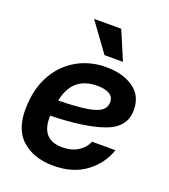

<svg xmlns="http://www.w3.org/2000/svg" viewBox="-135 -826 823 934"><g transform="rotate(20 276.0 -358.5)"><path d="M248.5 11.7Q142.6 11.7 81.3 -47.1Q20 -106 28.8 -228Q34.2 -319.3 74.5 -386.7Q114.7 -454.1 180.7 -490.7Q246.6 -527.3 329.6 -527.3Q414.1 -527.3 469.5 -489Q524.9 -450.7 524.9 -376.5Q524.9 -287.1 428 -251.7Q331.1 -216.3 151.9 -211.9Q151.4 -207.5 151.4 -202.1Q151.4 -87.4 258.3 -87.4Q307.1 -87.4 340.1 -108.4Q373 -129.4 386.7 -162.6H507.8Q480.5 -84.5 414.1 -36.4Q347.7 11.7 248.5 11.7ZM163.1 -294.4Q260.3 -296.4 312.3 -305.2Q364.3 -314 384 -330.8Q403.8 -347.7 403.8 -373Q403.8 -400.4 381.1 -413.8Q358.4 -427.2 318.4 -427.2Q189.5 -427.2 163.1 -294.4ZM299.3 -579.1 191.4 -727.5H332L395 -579.1Z"/></g></svg>

Font: Inter Display Semi Bold
Style: Italic
Weight: 600
Italic angle: -9.39999°
Designer: Rasmus Andersson
Foundry: rsms
Version: Version 4.000;git-4fc901f